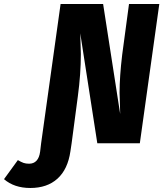

<svg xmlns="http://www.w3.org/2000/svg" viewBox="-196 -714 814 957"><path d="M598 -694 501 0H289L204 -548L205 -515Q207 -469 207 -444Q207 -346 192 -234L161 0L155 40Q142 130 90.5 176.5Q39 223 -45 223Q-125 223 -176 179L-107 84Q-90 94 -78.5 98Q-67 102 -51 102Q-28 102 -14 87Q0 72 4 42L9 0L106 -694H318L403 -146L402 -187Q400 -231 400 -251Q400 -333 413 -441L447 -694Z"/></svg>

Font: Fira Sans Condensed ExtraBold
Style: Italic
Weight: 800
Width: 3
Italic angle: -8°
Designer: bBox Type GmbH & Carrois Corporate GbR & Edenspiekermann AG
Foundry: bBox Type GmbH & Carrois Corporate GbR & Edenspiekermann AG
Version: Version 4.301